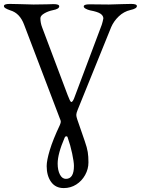

<svg xmlns="http://www.w3.org/2000/svg" viewBox="-20 -673 718 979"><path d="M218 174Q218 145 234 92Q250 39 285 -35Q290 -47 290 -52Q290 -59 285 -69L103 -547Q81 -606 33 -620Q16 -626 8 -631Q0 -636 0 -642Q0 -653 29 -653L78 -652Q124 -650 151 -650L219 -651Q233 -652 253 -652Q282 -652 282 -641Q282 -627 249 -621Q225 -616 205.5 -604.5Q186 -593 186 -580Q186 -556 195 -533L325 -188Q331 -173 335.5 -163Q340 -153 344 -153Q348 -153 352.5 -160.5Q357 -168 361 -180L499 -547Q501 -553 503.5 -563Q506 -573 507 -579Q507 -593 492.5 -603Q478 -613 440 -620Q427 -623 417 -628.5Q407 -634 407 -640Q407 -651 436 -651L535 -650Q559 -650 603 -652L649 -653Q678 -653 678 -642Q678 -629 645 -622Q611 -614 585.5 -589.5Q560 -565 547 -535L376 -113Q369 -96 369 -87Q369 -79 374 -64L412 46Q424 80 427.5 102.5Q431 125 431 155Q431 189 414 219.5Q397 250 368.5 268Q340 286 305 286Q263 286 240.5 254.5Q218 223 218 174ZM357 173Q357 153 348 110Q339 67 325 28Q324 22 318 22Q313 22 310 28Q274 111 274 161Q274 195 285.5 217Q297 239 316 239Q357 239 357 173Z"/></svg>

Font: EB Garamond
Style: Regular
Weight: 400
Designer: Georg Duffner and Octavio Pardo
Foundry: Georg Duffner
Version: Version 1.000; ttfautohint (v1.6)